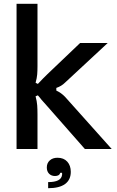

<svg xmlns="http://www.w3.org/2000/svg" viewBox="-20 -783 615 1009"><path d="M67 0V-763H177V-435Q177 -411 175.5 -392Q174 -373 167 -348L179 -342Q209 -374 230 -394L401 -557H546L322 -349Q303 -330 276 -321V-307Q302 -295 322 -274L567 0H426L230 -223Q224 -229 198 -259Q194 -265 189 -270.5Q184 -276 179 -282L167 -277Q174 -250 175.5 -229.5Q177 -209 177 -182V0ZM233 174Q301 174 306 137Q306 135 306.5 132Q307 129 306 125H297Q292 142 269 142Q250 142 238 130Q226 118 226 97Q226 74 241.5 60Q257 46 282 46Q315 46 333.5 66.5Q352 87 352 120Q352 162 322 184Q292 206 233 206Z"/></svg>

Font: Open Sauce Sans Medium
Style: Regular
Weight: 500
Designer: Alfredo Marco Pradil
Foundry: Creative Sauce Fz LLC
Version: Version 1.477